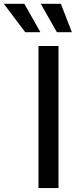

<svg xmlns="http://www.w3.org/2000/svg" viewBox="-113 -963 404 983"><path d="M186.5 -727.5V0H84V-727.5ZM178.2 -798.3 95.7 -943.4H198.7L254.9 -798.3ZM16.1 -798.3 -93.3 -943.4H11.7L93.8 -798.3Z"/></svg>

Font: Inter Cardless
Style: Regular
Weight: 400
Designer: Rasmus Andersson
Foundry: rsms
Version: Version 4.001;git-9221beed3